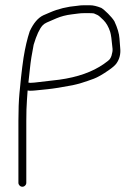

<svg xmlns="http://www.w3.org/2000/svg" viewBox="-20 -714 527 730"><path d="M85 -370 93 -369C100.3 -369 107.2 -369.3 113.5 -370C119.8 -370.7 135.2 -372.2 159.7 -374.7C184.2 -377.2 216.2 -382.3 255.6 -389.9C276 -393.9 303.1 -402.2 337 -414.8C351 -420.1 369.5 -430.6 392.5 -446.5C407.5 -456.8 417.5 -465.5 422.5 -472.5C434.7 -489.6 439.5 -509.4 437 -532C436.3 -538 435.4 -550 434.2 -568.1C433.1 -586.1 426.7 -607.7 415 -633C409.7 -641.7 401.7 -651.3 391 -662C380.3 -672.7 371.7 -680 365 -684C348.3 -690.7 334.2 -694 322.5 -694H298C290 -694 282 -693.3 274 -692C235.7 -688.8 200.9 -680.3 169.5 -666.5C161.2 -662.8 153 -659.3 145 -656C124.7 -646.5 107.4 -626.2 93 -595C83.6 -566.8 75.7 -533.3 69.5 -494.5C67.8 -484.2 66.2 -472.2 64.5 -458.5C62.8 -444.8 61.3 -432 60 -420C58.7 -408 56.7 -387.8 54 -359.5C51.3 -331.2 50 -296 50 -254V-19C50 -15 51.5 -11.5 54.5 -8.5C57.5 -5.5 61 -4 65 -4C69 -4 72.5 -5.5 75.5 -8.5C78.5 -11.5 80 -15 80 -19V-254C80 -285.7 80.8 -312.4 82.5 -334.3C84.2 -356.1 85 -368 85 -370ZM88 -400C88.8 -405 90.8 -423.3 94 -455C96.5 -480.3 101.2 -510 108 -544C118.9 -580.2 130.2 -604.7 142 -617.5C146 -621.8 151.3 -625.5 158 -628.5C164.7 -631.5 176.8 -636.8 194.4 -644.3C212 -651.8 231.7 -656.9 253.5 -659.5C261.8 -660.5 269.7 -661.5 277 -662.5C284.3 -663.5 291.7 -664 299 -664H320.5C326.8 -664 332.3 -663.7 337 -663C341.7 -661 346.2 -659 350.5 -657C354.8 -655 362.4 -648.6 373.3 -637.7C384.2 -626.8 392.6 -612.1 398.7 -593.6C401.9 -584 404.9 -562.4 407.9 -528.6C408.5 -521.7 407.2 -513 404 -502.5C402.7 -498.2 400.7 -494 398 -490C395.3 -486 387.7 -479.7 375 -471C331.6 -440.6 275.1 -420.6 205.5 -411C195.8 -409.7 184.1 -408.3 170.2 -406.9C156.3 -405.5 136.6 -403.2 111 -400C105.7 -399.3 100.3 -399 95 -399Z"/></svg>

Font: Proton
Style: ExBd
Weight: 500
Version: Version 1.017